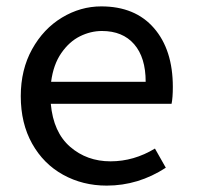

<svg xmlns="http://www.w3.org/2000/svg" viewBox="-20 -568 617 601"><path d="M45 -267Q45 -350 80.5 -414Q116 -478 174 -513Q232 -548 297 -548Q403 -548 462 -480Q521 -412 521 -296Q521 -262 517 -243H139Q147 -154 199.5 -108.5Q252 -63 326 -63Q399 -63 465 -103L499 -43Q413 13 314 13Q239 13 177.5 -21Q116 -55 80.5 -118.5Q45 -182 45 -267ZM436 -312Q436 -388 400 -429.5Q364 -471 299 -471Q264 -471 230.5 -454.5Q197 -438 172 -402Q147 -366 140 -312Z"/></svg>

Font: Nebula Sans Medium
Style: Regular
Weight: 500
Designer: Paul D. Hunt for Adobe (as Source Sans)
Foundry: Nebula Entertainment & Broadcasting LLC
Version: Version 1.010